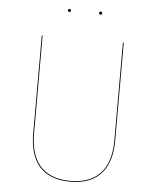

<svg xmlns="http://www.w3.org/2000/svg" viewBox="-57 -867 748 924"><g transform="rotate(5 317.5 -405.0)"><path d="M241.5 -819.1C236.7 -819.1 234.1 -815.5 234.1 -811.7C234.1 -807.9 236.7 -804.4 241.5 -804.4C246.4 -804.4 248.9 -807.9 248.9 -811.7C248.9 -815.5 246.4 -819.1 241.5 -819.1ZM392.2 -819.1C387.4 -819.1 384.8 -815.5 384.8 -811.7C384.8 -807.9 387.4 -804.4 392.2 -804.4C397 -804.4 399.6 -807.9 399.6 -811.7C399.6 -815.5 397 -819.1 392.2 -819.1ZM515.4 -680.1H511.3V-206.4C511.3 -85.1 459.4 5.1 317.4 5.1C174.5 5.1 123.4 -84.9 123.4 -206.4V-680.1H119.3V-206.1C119.3 -82.9 171.2 9.1 317.3 9.1C461.6 9.1 515.3 -82.9 515.3 -206.1Z"/></g></svg>

Font: Fira Sans Four
Style: Regular
Weight: 100
Designer: Carrois Corporate & Edenspiekermann AG
Foundry: Carrois Corporate GbR & Edenspiekermann AG
Version: Version 4.203;PS 004.203;hotconv 1.0.88;makeotf.lib2.5.64775